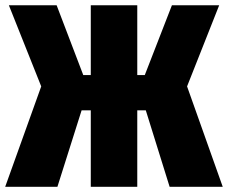

<svg xmlns="http://www.w3.org/2000/svg" viewBox="-35 -716 874 736"><path d="M805.2 -695.8 682.1 -384.8 818.8 0H615.2L523.9 -293H491.2V0H313V-293H277.8L185.1 0H-15.1L123 -384.8L-1 -695.8H182.1L284.2 -428.2H313V-695.8H491.2V-428.2H520L624 -695.8Z"/></svg>

Font: Fira Sans Compressed Heavy
Style: Regular
Weight: 900
Width: 1
Designer: Carrois Corporate & Edenspiekermann AG
Foundry: Carrois Corporate GbR & Edenspiekermann AG
Version: Version 4.203;PS 004.203;hotconv 1.0.88;makeotf.lib2.5.64775